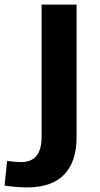

<svg xmlns="http://www.w3.org/2000/svg" viewBox="-99 -580 439 840"><path d="M-79 232 -68 124Q-31 129 -6 129Q83 129 83 19V-560H236V21Q236 127 182 183.5Q128 240 18 240Q-21 240 -79 232Z"/></svg>

Font: Martel Sans ExtraBold
Style: Regular
Weight: 800
Designer: Dan Reynolds and Mathieu Réguer
Foundry: Dan Reynolds and Mathieu Réguer
Version: Version 1.002; ttfautohint (v1.1) -l 5 -r 5 -G 72 -x 0 -D la